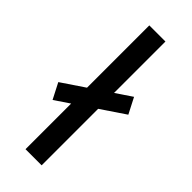

<svg xmlns="http://www.w3.org/2000/svg" viewBox="-235 -748 783 783"><g transform="rotate(45 156.5 -357.0)"><path d="M43 -220 8 -288 269 -464 304 -396ZM107 0V-714H200V0Z"/></g></svg>

Font: Cairo Play SemiBold
Style: Regular
Weight: 600
Designer: Mohamed Gaber, Accademia di Belle Arti di Urbino
Foundry: Kief Type Foundry, Accademia di Belle Arti di Urbino
Version: Version 3.130;gftools[0.9.24]